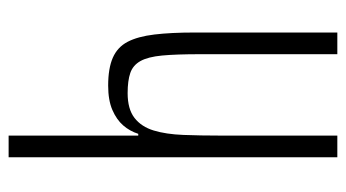

<svg xmlns="http://www.w3.org/2000/svg" viewBox="-194 -588 783 434"><g transform="rotate(-90 197.0 -371.5)"><path d="M58 0V-743H107V-450H111Q117 -469 130 -484Q143 -499 165 -508.5Q187 -518 220 -518Q259 -518 283 -507.5Q307 -497 319 -474Q331 -451 335.5 -413.5Q340 -376 340 -323V0H291V-310Q291 -364 288 -396Q285 -428 275.5 -445Q266 -462 248.5 -468Q231 -474 203 -474Q167 -474 147 -458.5Q127 -443 118.5 -415Q110 -387 108.5 -348Q107 -309 107 -263V0Z"/></g></svg>

Font: Saira ExtraCondensed Light
Style: Regular
Weight: 300
Width: 2
Designer: Hector Gatti with collaboration of the Omnibus-Type team
Foundry: Omnibus-Type
Version: Version 1.101